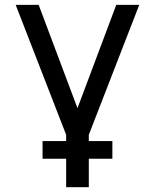

<svg xmlns="http://www.w3.org/2000/svg" viewBox="-20 -567 642 795"><path d="M253.9 90.3H156.2V17.1H253.9V-8.8L44.9 -546.9H140.1L300.8 -119.1L461.4 -546.9H556.6L347.7 -8.8V17.1H445.3V90.3H347.7V208H253.9Z"/></svg>

Font: Hack
Style: Regular
Weight: 400
Monospace: yes
Designer: Christopher Simpkins
Foundry: Christopher Simpkins
Version: Version 2.019; ttfautohint (v1.4.1) -l 4 -r 80 -G 350 -x 0 -